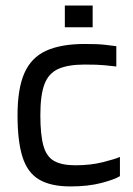

<svg xmlns="http://www.w3.org/2000/svg" viewBox="-20 -662 479 690"><path d="M411 -29Q392 -17 344.5 -4.5Q297 8 233 8Q163 8 121 -16.5Q79 -41 61 -97.5Q43 -154 43 -248Q43 -343 67.5 -399Q92 -455 145.5 -479.5Q199 -504 285 -504Q333 -504 357.5 -501Q382 -498 398 -496V-423Q380 -425 356 -427.5Q332 -430 285 -430Q225 -430 190 -414.5Q155 -399 140 -360Q125 -321 125 -248Q125 -178 136 -138.5Q147 -99 174.5 -83.5Q202 -68 251 -68Q305 -68 349 -79Q393 -90 411 -98ZM213 -564V-642H313V-564Z"/></svg>

Font: Blinker
Style: Regular
Weight: 400
Designer: Juergen Huber
Foundry: supertype
Version: 1.017